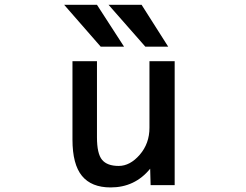

<svg xmlns="http://www.w3.org/2000/svg" viewBox="-20 -781 1040 811"><path d="M578.1 -760.7 690.4 -584H593.8L438.5 -760.7ZM389.6 -760.7 503.9 -584H405.3L251 -760.7ZM614.3 -68.4Q549.8 10.7 447.3 10.7Q366.2 10.7 326.2 -38.1Q286.1 -86.9 286.1 -191.4V-522.5H389.6V-201.2Q389.6 -131.8 411.1 -106Q432.6 -80.1 481.4 -80.1Q529.3 -80.1 570.3 -127.4Q611.3 -174.8 611.3 -241.2V-522.5H717.8V1H616.2Z"/></svg>

Font: GenEi Gothic M SemiBold
Style: Regular
Weight: 500
Designer: o_tamon (Modified); [Source Han Sans]
Ryoko NISHIZUKA  (kana & ideographs); Paul D. Hunt (Latin, Greek & Cyrillic); Wenl
Version: Version 1.1a;Original Version 1.004